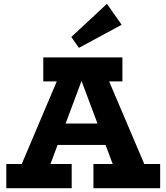

<svg xmlns="http://www.w3.org/2000/svg" viewBox="-20 -987 873 1007"><path d="M48 -18 304 -622H526L783 -18H612L384 -625H431L204 -18ZM13 0V-127H356V0ZM238 -227 262 -339H560L582 -227ZM470 0V-127H820V0ZM207 -560V-686H622V-560ZM394 -736 354 -793 541 -967 618 -857Z"/></svg>

Font: BioRhyme ExtraBold ExtraBold
Style: Regular
Weight: 800
Version: Version 1.600;gftools[0.9.33]